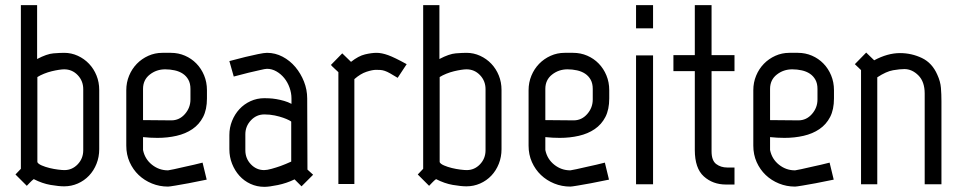

<svg xmlns="http://www.w3.org/2000/svg" viewBox="-20 -715 3730 745"><path d="M125 -86Q128 -79 142 -73Q156 -67 172.5 -63Q189 -59 205 -57Q221 -55 230 -55Q260 -55 281.5 -77.5Q303 -100 303 -132V-369Q303 -401 281.5 -423.5Q260 -446 229 -446Q221 -446 208 -444Q195 -442 180.5 -438.5Q166 -435 151 -429Q136 -423 125 -416ZM124 -486Q162 -506 187.5 -508Q213 -510 229 -510Q257 -510 282 -498.5Q307 -487 325.5 -467.5Q344 -448 354.5 -422Q365 -396 365 -366V-136Q365 -106 354.5 -79.5Q344 -53 325.5 -33.5Q307 -14 282 -3Q257 8 229 8Q208 8 176 2.5Q144 -3 111 -20Q104 -15 96.5 -7Q89 1 84 6L40 -38L61 -60V-695H124Z M645 -248Q676 -248 697.5 -272.5Q719 -297 719 -329V-370Q719 -391 711 -405.5Q703 -420 689.5 -429Q676 -438 658 -442Q640 -446 621 -446Q587 -446 561 -425.5Q535 -405 535 -370V-249ZM470 -365Q470 -395 481 -421.5Q492 -448 511 -467.5Q530 -487 555.5 -498.5Q581 -510 610 -510H643Q672 -510 697.5 -499Q723 -488 742 -468.5Q761 -449 772 -422.5Q783 -396 783 -365V-333Q783 -290 768 -261Q753 -232 726.5 -214Q700 -196 665 -188Q630 -180 591 -180Q563 -180 535 -183V-133Q542 -98 569.5 -76Q597 -54 632 -54Q634 -54 655.5 -58.5Q677 -63 702 -69Q731 -75 766 -84L782 -18Q744 -10 712 -4Q685 1 661 5Q637 9 632 9Q599 9 569.5 -3Q540 -15 518 -36Q496 -57 483 -86Q470 -115 470 -150Z M1110 -243Q1110 -244 1101.5 -248.5Q1093 -253 1079 -258Q1065 -263 1046 -267Q1027 -271 1006 -271Q975 -271 953.5 -248Q932 -225 932 -194V-132Q932 -100 953.5 -77.5Q975 -55 1005 -55Q1016 -55 1034 -60Q1052 -65 1069 -71Q1088 -78 1110 -88ZM1173 -57 1195 -37 1150 8 1123 -19Q1092 -4 1058 3Q1024 10 1006 10Q977 10 952 -1.5Q927 -13 909 -33Q891 -53 880.5 -79.5Q870 -106 870 -136V-191Q870 -220 880.5 -246Q891 -272 909 -291.5Q927 -311 952 -322.5Q977 -334 1006 -334Q1012 -334 1024.5 -333.5Q1037 -333 1052 -330.5Q1067 -328 1082.5 -323.5Q1098 -319 1111 -312V-333Q1111 -354 1103.5 -375Q1096 -396 1083 -412Q1070 -428 1052.5 -438Q1035 -448 1016 -448Q1009 -448 988.5 -443Q968 -438 945 -433Q919 -426 887 -418L870 -478Q903 -487 932 -494Q957 -500 981 -505Q1005 -510 1016 -510Q1048 -510 1076.5 -495Q1105 -480 1126 -455Q1147 -430 1159.5 -398.5Q1172 -367 1172 -333Z M1523 -413Q1505 -424 1493.5 -430.5Q1482 -437 1473 -440Q1464 -443 1456 -443.5Q1448 -444 1439 -444Q1425 -444 1402 -436.5Q1379 -429 1355 -408V-1H1293V-435Q1287 -441 1278 -449Q1269 -457 1264 -463L1308 -508L1342 -475Q1371 -498 1396.5 -504Q1422 -510 1441 -510Q1461 -510 1486 -501Q1511 -492 1558 -466Z M1686 -86Q1689 -79 1703 -73Q1717 -67 1733.5 -63Q1750 -59 1766 -57Q1782 -55 1791 -55Q1821 -55 1842.5 -77.5Q1864 -100 1864 -132V-369Q1864 -401 1842.5 -423.5Q1821 -446 1790 -446Q1782 -446 1769 -444Q1756 -442 1741.5 -438.5Q1727 -435 1712 -429Q1697 -423 1686 -416ZM1685 -486Q1723 -506 1748.5 -508Q1774 -510 1790 -510Q1818 -510 1843 -498.5Q1868 -487 1886.5 -467.5Q1905 -448 1915.5 -422Q1926 -396 1926 -366V-136Q1926 -106 1915.5 -79.5Q1905 -53 1886.5 -33.5Q1868 -14 1843 -3Q1818 8 1790 8Q1769 8 1737 2.5Q1705 -3 1672 -20Q1665 -15 1657.5 -7Q1650 1 1645 6L1601 -38L1622 -60V-695H1685Z M2206 -248Q2237 -248 2258.5 -272.5Q2280 -297 2280 -329V-370Q2280 -391 2272 -405.5Q2264 -420 2250.5 -429Q2237 -438 2219 -442Q2201 -446 2182 -446Q2148 -446 2122 -425.5Q2096 -405 2096 -370V-249ZM2031 -365Q2031 -395 2042 -421.5Q2053 -448 2072 -467.5Q2091 -487 2116.5 -498.5Q2142 -510 2171 -510H2204Q2233 -510 2258.5 -499Q2284 -488 2303 -468.5Q2322 -449 2333 -422.5Q2344 -396 2344 -365V-333Q2344 -290 2329 -261Q2314 -232 2287.5 -214Q2261 -196 2226 -188Q2191 -180 2152 -180Q2124 -180 2096 -183V-133Q2103 -98 2130.5 -76Q2158 -54 2193 -54Q2195 -54 2216.5 -58.5Q2238 -63 2263 -69Q2292 -75 2327 -84L2343 -18Q2305 -10 2273 -4Q2246 1 2222 5Q2198 9 2193 9Q2160 9 2130.5 -3Q2101 -15 2079 -36Q2057 -57 2044 -86Q2031 -115 2031 -150Z M2448 -695H2514V-605H2448ZM2448 -500H2514V0H2448Z M2676 -439H2593V-501H2676V-695H2741V-501H2830V-439H2741V-128Q2741 -92 2759 -78.5Q2777 -65 2802 -65H2830V1H2797Q2746 1 2711 -30.5Q2676 -62 2676 -133Z M3078 -248Q3109 -248 3130.5 -272.5Q3152 -297 3152 -329V-370Q3152 -391 3144 -405.5Q3136 -420 3122.5 -429Q3109 -438 3091 -442Q3073 -446 3054 -446Q3020 -446 2994 -425.5Q2968 -405 2968 -370V-249ZM2903 -365Q2903 -395 2914 -421.5Q2925 -448 2944 -467.5Q2963 -487 2988.5 -498.5Q3014 -510 3043 -510H3076Q3105 -510 3130.5 -499Q3156 -488 3175 -468.5Q3194 -449 3205 -422.5Q3216 -396 3216 -365V-333Q3216 -290 3201 -261Q3186 -232 3159.5 -214Q3133 -196 3098 -188Q3063 -180 3024 -180Q2996 -180 2968 -183V-133Q2975 -98 3002.5 -76Q3030 -54 3065 -54Q3067 -54 3088.5 -58.5Q3110 -63 3135 -69Q3164 -75 3199 -84L3215 -18Q3177 -10 3145 -4Q3118 1 3094 5Q3070 9 3065 9Q3032 9 3002.5 -3Q2973 -15 2951 -36Q2929 -57 2916 -86Q2903 -115 2903 -150Z M3617 -425Q3629 -399 3631 -374Q3633 -349 3633 -322V0H3568V-352Q3568 -398 3543.5 -422.5Q3519 -447 3489 -447Q3472 -447 3445.5 -442.5Q3419 -438 3384 -415V0H3321V-443L3297 -466L3341 -511L3372 -481Q3424 -509 3472 -509Q3517 -509 3557 -490Q3597 -471 3617 -425Z"/></svg>

Font: Marvel
Style: Bold
Weight: 700
Designer: Carolina Trebol
Foundry: Carolina Trebol
Version: Version 1.001